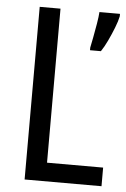

<svg xmlns="http://www.w3.org/2000/svg" viewBox="-52 -818 521 791"><g transform="rotate(5 208.5 -423.0)"><path d="M80 -66V-780H166V-143H398V-66ZM412 -770Q408 -750 397 -722Q386 -694 373 -666.5Q360 -639 347 -620H302V-631Q305 -645 310.5 -673.5Q316 -702 321 -732Q326 -762 327 -780H412Z"/></g></svg>

Font: Noto Sans Malayalam UI Condensed
Style: Regular
Weight: 400
Width: 3
Designer: Jelle Bosma - Monotype Design Team
Foundry: Monotype Imaging Inc.
Version: Version 2.104; ttfautohint (v1.8.4.7-5d5b)